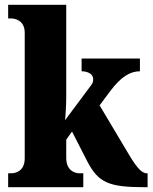

<svg xmlns="http://www.w3.org/2000/svg" viewBox="-20 -780 636 800"><path d="M14 0H327V-58H310C296 -58 256 -66 256 -122V-198L280 -232L344 -107C390 -19 433 0 583 0H595V-58H591C569 -58 546 -87 513 -143L395 -341L439 -400C484 -460 522 -483 563 -483V-536H320V-483C349 -483 368 -469 368 -452C368 -447 370 -437 359 -424L251 -279C253 -294 256 -344 256 -378V-760H14V-703H28C41 -703 83 -696 83 -644V-120C83 -65 42 -58 28 -58H14Z"/></svg>

Font: Noto Serif Georgian Condensed Black
Style: Regular
Weight: 900
Width: 3
Designer: Monotype Design Team, Akaki Razmadze
Foundry: Google LLC
Version: Version 2.003